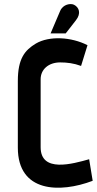

<svg xmlns="http://www.w3.org/2000/svg" viewBox="-20 -895 470 926"><path d="M410 -127C331 -105 176 -60 176 -185V-513C176 -560 214 -594 270 -594C303 -594 336 -590 371 -577L402 -677C324 -717 218 -723 153 -685C100 -653 66 -613 66 -504V-183C66 34 269 37 427 -23ZM297 -734 346 -797C373 -831 361 -860 337 -872C321 -880 284 -875 270 -842L224 -734Z"/></svg>

Font: Advent Pro
Style: Bold
Weight: 700
Designer: Andreas Kalpakidis
Foundry: Andreas Kalpakidis
Version: Version 2.002 2008